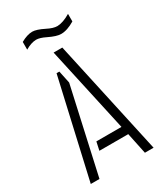

<svg xmlns="http://www.w3.org/2000/svg" viewBox="-206 -911 844 990"><g transform="rotate(-30 216.0 -415.5)"><path d="M91.8 -763.7V-809.6Q129.9 -831.1 160.2 -831.1Q184.6 -831.1 229.5 -808.6Q263.7 -791 288.1 -791Q322.3 -792 366.2 -818.4V-773.4Q321.3 -746.1 284.2 -746.1Q257.8 -746.1 211.9 -768.6Q178.7 -785.2 156.2 -785.2Q126 -784.2 91.8 -763.7ZM29.3 0 162.1 -583H178.7L194.3 -508.8L81.1 0ZM153.3 -126 164.1 -175.8H313.5L202.1 -682.6H253.9L403.3 0H351.6L325.2 -126Z"/></g></svg>

Font: Post No Bills Colombo
Style: Regular
Weight: 400
Designer: Kosala Senevirathne, Siva Puranthara, Lasantha Premarathna, Tharique Azeez
Foundry: Mooniak
Version: Version 1.220 ; ttfautohint (v1.6)